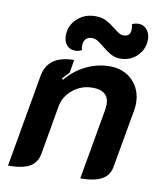

<svg xmlns="http://www.w3.org/2000/svg" viewBox="-82 -786 729 861"><g transform="rotate(10 282.5 -355.0)"><path d="M87 -413Q95 -460 129.5 -484.5Q164 -509 223 -509L213 -449Q190 -426 183 -417L189 -413Q227 -459 279 -484Q331 -509 386 -509Q450 -509 490 -468.5Q530 -428 530 -365Q530 -350 527 -333L480 -67Q473 -28 439.5 -9.5Q406 9 342 9L399 -315Q401 -331 401 -337Q401 -401 326 -401Q276 -401 237 -369.5Q198 -338 190 -291L151 -67Q143 -27 110.5 -9Q78 9 13 9ZM167 -611Q167 -657 201 -688Q235 -719 282 -719Q313 -719 333 -708.5Q353 -698 377 -679Q392 -667 401.5 -661.5Q411 -656 422 -656Q453 -656 453 -689Q453 -702 450 -712Q464 -719 480 -719Q503 -719 518 -701Q533 -683 533 -657Q533 -613 502 -582Q471 -551 425 -551Q401 -551 382 -561.5Q363 -572 340 -591Q322 -606 310 -613Q298 -620 285 -620Q267 -620 257 -609Q247 -598 247 -579Q247 -568 250 -559Q237 -551 220 -551Q195 -551 181 -567.5Q167 -584 167 -611Z"/></g></svg>

Font: K2D
Style: Bold Italic
Weight: 700
Italic angle: -10°
Designer: Katatrad Aksorn Co.,Ltd.
Foundry: Cadson Demak Co.,Ltd.
Version: Version 1.000; ttfautohint (v1.6)